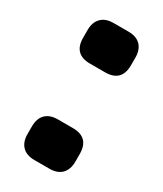

<svg xmlns="http://www.w3.org/2000/svg" viewBox="-147 -603 565 667"><g transform="rotate(30 136.0 -270.0)"><path d="M166 -158.2Q231.9 -158.2 231.9 -91.8V-61Q231.9 -30.3 215.1 -12.7Q198.2 4.9 166 4.9H106Q73.7 4.9 56.9 -12.7Q40 -30.3 40 -61V-91.8Q40 -124 57.1 -141.1Q74.2 -158.2 106 -158.2ZM106 -381.8Q40 -381.8 40 -448.2V-479Q40 -509.8 57.1 -527.3Q74.2 -544.9 106 -544.9H166Q198.2 -544.9 215.1 -527.3Q231.9 -509.8 231.9 -479V-448.2Q231.9 -381.8 166 -381.8Z"/></g></svg>

Font: Days One
Style: Regular
Weight: 400
Designer: Alexander Kalachev, Alexey Maslov, Jovanny Lemonad
Foundry: Alexander Kalachev, Alexey Maslov, Jovanny Lemonad
Version: Version 1.002